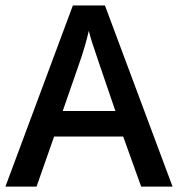

<svg xmlns="http://www.w3.org/2000/svg" viewBox="-20 -688 656 708"><path d="M616.3 0H500.5L434.3 -184.5H179.5L114.8 0H0L248.7 -667.8H367ZM211.3 -278.6H405.5Q328.1 -504.6 320 -530.3Q311.9 -556.1 307.4 -574.3Q295.2 -519.2 271.5 -452Z"/></svg>

Font: Khula Semibold
Style: Regular
Weight: 600
Designer: Erin McLaughlin, Steve Matteson
Version: Version 1.000;PS 1.0;hotconv 1.0.72;makeotf.lib2.5.5900; ttf